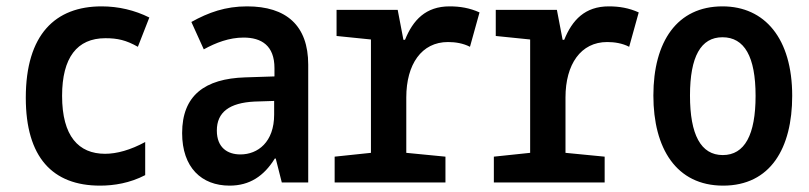

<svg xmlns="http://www.w3.org/2000/svg" viewBox="-20 -573 2540 603"><path d="M294 10C338 10 388 2 436 -23V-127C390 -102 347 -90 310 -90C227 -90 175 -145 175 -272C175 -392 222 -453 311 -453C349 -453 376 -447 413 -426L449 -518C403 -541 352 -553 299 -553C154 -553 61 -465 61 -266C61 -79 145 10 294 10Z M701 10C764 10 809 -20 843 -75H846L865 0H948V-370C948 -493 879 -553 756 -553C688 -553 635 -534 581 -504L620 -418C658 -439 700 -455 745 -455C801 -455 842 -430 842 -359V-333L750 -330C623 -326 552 -273 552 -155C552 -47 613 10 701 10ZM735 -88C695 -88 661 -109 661 -163C661 -221 701 -250 779 -254L841 -256V-213C841 -127 790 -88 735 -88Z M1031 0H1379V-81L1256 -93V-267C1256 -371 1304 -441 1387 -441C1410 -441 1435 -437 1456 -426L1486 -534C1455 -548 1425 -553 1392 -553C1317 -553 1277 -510 1252 -448H1247L1229 -542H1037V-460L1145 -449V-93L1031 -81Z M1531 0H1879V-81L1756 -93V-267C1756 -371 1804 -441 1887 -441C1910 -441 1935 -437 1956 -426L1986 -534C1955 -548 1925 -553 1892 -553C1817 -553 1777 -510 1752 -448H1747L1729 -542H1537V-460L1645 -449V-93L1531 -81Z M2251 10C2400 10 2468 -108 2468 -272C2468 -452 2382 -553 2249 -553C2107 -553 2032 -443 2032 -273C2032 -107 2104 10 2251 10ZM2250 -86C2181 -86 2147 -150 2147 -273C2147 -395 2181 -456 2249 -456C2318 -456 2353 -395 2353 -272C2353 -150 2319 -86 2250 -86Z"/></svg>

Font: Noto Sans Mono ExtraCondensed SemiBold
Style: Regular
Weight: 600
Width: 2
Designer: Monotype Design Team
Foundry: Monotype Imaging Inc.
Version: Version 2.014